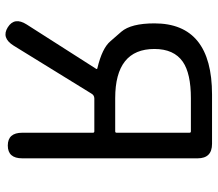

<svg xmlns="http://www.w3.org/2000/svg" viewBox="-66 -708 782 690"><g transform="rotate(90 325.0 -363.0)"><path d="M78 0Q40 -24 68 -68L227 -317Q230 -321 225 -322Q153 -339 128 -369Q111 -389 94 -408Q64 -443 64 -527Q64 -734 320 -734H497Q549 -734 549 -682V-52Q549 0 503 0Q457 0 457 -52V-306Q457 -311 452 -311H334Q322 -311 316 -300L144 -21Q116 24 78 0ZM333 -386H452Q457 -386 457 -391V-653Q457 -658 452 -658H333Q244 -658 202 -629Q156 -597 156 -527Q156 -386 333 -386Z"/></g></svg>

Font: Resource Han Rounded CN
Style: Regular
Weight: 400
Designer: Cyano Hao (round all glyphs); Ryoko NISHIZUKA  (kana, bopomofo & ideographs); Paul D. Hunt (Latin, Greek & Cyrillic); Sa
Foundry: Cyano Hao
Version: 0.990